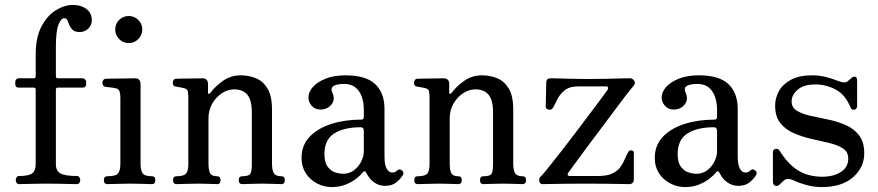

<svg xmlns="http://www.w3.org/2000/svg" viewBox="-20 -748 3567 780"><path d="M58 0Q51 0 47.5 -5Q44 -10 44 -16Q44 -23 47.5 -28Q51 -33 58 -33Q96 -33 110.5 -43.5Q125 -54 125 -81V-384Q125 -392 117 -392H56Q42 -392 42 -406V-416Q42 -421 46 -425.5Q50 -430 56 -430H117Q125 -430 125 -438V-526Q125 -596 148.5 -640.5Q172 -685 207 -706.5Q242 -728 277 -728Q309 -728 331 -711.5Q353 -695 353 -666Q353 -646 339 -632Q325 -618 304 -618Q285 -618 276.5 -625.5Q268 -633 263 -643Q258 -654 254.5 -664Q251 -674 241 -674Q228 -674 217.5 -647.5Q207 -621 207 -556V-438Q207 -430 215 -430H315Q321 -430 325.5 -425.5Q330 -421 330 -416V-406Q330 -392 315 -392H215Q207 -392 207 -384V-81Q207 -54 225.5 -43.5Q244 -33 292 -33Q299 -33 302.5 -28Q306 -23 306 -16Q306 -10 302.5 -5Q299 0 292 0Q286 0 265 -0.5Q244 -1 217.5 -1.5Q191 -2 166 -2Q132 -2 100 -1Q68 0 58 0Z M416 0Q402 0 402 -16Q402 -32 416 -32Q451 -32 460 -44Q469 -56 469 -83V-347Q469 -372 464 -380.5Q459 -389 446 -390Q439 -392 427 -393Q415 -394 409 -395Q396 -398 396 -412Q396 -418 400 -423Q404 -428 410 -428Q413 -428 429.5 -428.5Q446 -429 467 -429Q488 -429 505.5 -429.5Q523 -430 528 -430Q551 -430 551 -406V-83Q551 -56 559.5 -44Q568 -32 597 -32Q611 -32 611 -16Q611 0 597 0Q587 0 560 -1Q533 -2 510 -2Q486 -2 456.5 -1Q427 0 416 0ZM503 -573Q480 -573 464 -589.5Q448 -606 448 -628Q448 -651 464 -667Q480 -683 503 -683Q526 -683 542 -667Q558 -651 558 -628Q558 -606 542 -589.5Q526 -573 503 -573Z M697 0Q683 0 683 -16Q683 -32 697 -32Q727 -32 736 -43Q745 -54 745 -82V-349Q745 -366 743 -376.5Q741 -387 727 -390Q720 -392 710.5 -393.5Q701 -395 695 -396Q682 -397 682 -412Q682 -418 685.5 -423Q689 -428 696 -428Q699 -428 713.5 -428.5Q728 -429 746.5 -429Q765 -429 781 -429.5Q797 -430 802 -430Q825 -430 825 -406V-370Q825 -367 827.5 -366.5Q830 -366 834 -370Q853 -396 885 -419Q917 -442 958 -442Q990 -442 1019 -430.5Q1048 -419 1066.5 -389Q1085 -359 1085 -303V-84Q1085 -55 1093 -43.5Q1101 -32 1123 -32Q1137 -32 1137 -16Q1137 0 1123 0Q1113 0 1090 -1Q1067 -2 1044 -2Q1020 -2 997.5 -1Q975 0 964 0Q950 0 950 -16Q950 -32 964 -32Q992 -32 997.5 -43Q1003 -54 1003 -82V-291Q1003 -342 984.5 -363.5Q966 -385 931 -385Q905 -385 881 -369Q857 -353 842 -326.5Q827 -300 827 -268V-84Q827 -55 834 -43.5Q841 -32 862 -32Q876 -32 876 -16Q876 0 862 0Q852 0 831 -1Q810 -2 786 -2Q762 -2 734.5 -1Q707 0 697 0Z M1328 12Q1296 12 1267.5 -3Q1239 -18 1222 -44.5Q1205 -71 1205 -106Q1205 -158 1238 -192.5Q1271 -227 1326 -244.5Q1381 -262 1447 -262Q1458 -262 1458 -272V-300Q1458 -350 1437.5 -378.5Q1417 -407 1379 -407Q1349 -407 1335.5 -399Q1322 -391 1330 -372Q1343 -344 1326.5 -323.5Q1310 -303 1282 -303Q1260 -303 1246.5 -318Q1233 -333 1233 -352Q1233 -374 1251 -394.5Q1269 -415 1303 -428.5Q1337 -442 1384 -442Q1467 -442 1504.5 -406Q1542 -370 1542 -306V-112Q1542 -78 1551 -62.5Q1560 -47 1573 -47Q1585 -47 1593 -55Q1603 -65 1615 -54Q1623 -46 1615 -34Q1605 -19 1588.5 -6Q1572 7 1544 7Q1520 7 1500 -7Q1480 -21 1468 -46Q1462 -58 1453 -47Q1445 -36 1427 -22Q1409 -8 1384 2Q1359 12 1328 12ZM1373 -42Q1400 -42 1419 -57Q1438 -72 1448 -93Q1458 -114 1458 -133V-217Q1458 -231 1445 -231Q1378 -231 1338 -206Q1298 -181 1298 -122Q1298 -87 1312 -69.5Q1326 -52 1343.5 -47Q1361 -42 1373 -42Z M1677 0Q1663 0 1663 -16Q1663 -32 1677 -32Q1707 -32 1716 -43Q1725 -54 1725 -82V-349Q1725 -366 1723 -376.5Q1721 -387 1707 -390Q1700 -392 1690.5 -393.5Q1681 -395 1675 -396Q1662 -397 1662 -412Q1662 -418 1665.5 -423Q1669 -428 1676 -428Q1679 -428 1693.5 -428.5Q1708 -429 1726.5 -429Q1745 -429 1761 -429.5Q1777 -430 1782 -430Q1805 -430 1805 -406V-370Q1805 -367 1807.5 -366.5Q1810 -366 1814 -370Q1833 -396 1865 -419Q1897 -442 1938 -442Q1970 -442 1999 -430.5Q2028 -419 2046.5 -389Q2065 -359 2065 -303V-84Q2065 -55 2073 -43.5Q2081 -32 2103 -32Q2117 -32 2117 -16Q2117 0 2103 0Q2093 0 2070 -1Q2047 -2 2024 -2Q2000 -2 1977.5 -1Q1955 0 1944 0Q1930 0 1930 -16Q1930 -32 1944 -32Q1972 -32 1977.5 -43Q1983 -54 1983 -82V-291Q1983 -342 1964.5 -363.5Q1946 -385 1911 -385Q1885 -385 1861 -369Q1837 -353 1822 -326.5Q1807 -300 1807 -268V-84Q1807 -55 1814 -43.5Q1821 -32 1842 -32Q1856 -32 1856 -16Q1856 0 1842 0Q1832 0 1811 -1Q1790 -2 1766 -2Q1742 -2 1714.5 -1Q1687 0 1677 0Z M2184 0Q2173 0 2171 -11.5Q2169 -23 2174 -28Q2181 -34 2202 -60Q2223 -86 2252 -123Q2281 -160 2312.5 -201.5Q2344 -243 2372.5 -281Q2401 -319 2422 -347Q2443 -375 2449 -384Q2451 -388 2450 -392.5Q2449 -397 2443 -397H2329Q2292 -397 2272 -379.5Q2252 -362 2242.5 -341.5Q2233 -321 2227 -311Q2222 -301 2209.5 -302.5Q2197 -304 2197 -316Q2197 -321 2197.5 -340.5Q2198 -360 2198.5 -381.5Q2199 -403 2199 -412Q2200 -423 2204.5 -426.5Q2209 -430 2220 -430Q2222 -430 2244 -429.5Q2266 -429 2300 -428Q2334 -427 2370 -427Q2410 -427 2447 -428Q2484 -429 2509.5 -429.5Q2535 -430 2539 -430Q2550 -430 2556.5 -420Q2563 -410 2555 -401Q2547 -392 2526 -365Q2505 -338 2477 -300Q2449 -262 2418 -221Q2387 -180 2359.5 -143Q2332 -106 2312.5 -79Q2293 -52 2287 -44Q2285 -40 2286.5 -36.5Q2288 -33 2295 -33H2409Q2445 -33 2466 -42.5Q2487 -52 2498.5 -67Q2510 -82 2517 -99Q2524 -116 2532 -130Q2537 -139 2546 -137Q2555 -135 2555 -127V-20Q2555 0 2535 0Q2532 0 2505.5 -0.5Q2479 -1 2439.5 -1.5Q2400 -2 2358 -2Q2317 -2 2279 -1.5Q2241 -1 2215 -0.5Q2189 0 2184 0Z M2763 12Q2731 12 2702.5 -3Q2674 -18 2657 -44.5Q2640 -71 2640 -106Q2640 -158 2673 -192.5Q2706 -227 2761 -244.5Q2816 -262 2882 -262Q2893 -262 2893 -272V-300Q2893 -350 2872.5 -378.5Q2852 -407 2814 -407Q2784 -407 2770.5 -399Q2757 -391 2765 -372Q2778 -344 2761.5 -323.5Q2745 -303 2717 -303Q2695 -303 2681.5 -318Q2668 -333 2668 -352Q2668 -374 2686 -394.5Q2704 -415 2738 -428.5Q2772 -442 2819 -442Q2902 -442 2939.5 -406Q2977 -370 2977 -306V-112Q2977 -78 2986 -62.5Q2995 -47 3008 -47Q3020 -47 3028 -55Q3038 -65 3050 -54Q3058 -46 3050 -34Q3040 -19 3023.5 -6Q3007 7 2979 7Q2955 7 2935 -7Q2915 -21 2903 -46Q2897 -58 2888 -47Q2880 -36 2862 -22Q2844 -8 2819 2Q2794 12 2763 12ZM2808 -42Q2835 -42 2854 -57Q2873 -72 2883 -93Q2893 -114 2893 -133V-217Q2893 -231 2880 -231Q2813 -231 2773 -206Q2733 -181 2733 -122Q2733 -87 2747 -69.5Q2761 -52 2778.5 -47Q2796 -42 2808 -42Z M3319 12Q3286 12 3255.5 3.5Q3225 -5 3202 -16Q3180 -26 3166 -16Q3162 -13 3157 -8Q3152 -3 3148 1Q3139 10 3129.5 6.5Q3120 3 3120 -10V-129Q3120 -141 3130.5 -143Q3141 -145 3147 -136Q3181 -81 3222.5 -55.5Q3264 -30 3321 -30Q3365 -30 3395.5 -49Q3426 -68 3426 -104Q3426 -131 3404.5 -145Q3383 -159 3349 -167Q3315 -175 3277.5 -183.5Q3240 -192 3206 -206.5Q3172 -221 3150.5 -247.5Q3129 -274 3129 -319Q3129 -350 3144.5 -378Q3160 -406 3193.5 -424Q3227 -442 3279 -442Q3310 -442 3336.5 -435Q3363 -428 3385 -419Q3412 -409 3421 -416Q3425 -419 3430.5 -423.5Q3436 -428 3440 -432Q3448 -438 3455 -436Q3462 -434 3462 -422V-317Q3462 -305 3451 -302.5Q3440 -300 3436 -310Q3414 -364 3374.5 -384.5Q3335 -405 3293 -405Q3245 -405 3220.5 -383.5Q3196 -362 3196 -336Q3196 -311 3217.5 -298Q3239 -285 3272.5 -277.5Q3306 -270 3343.5 -262.5Q3381 -255 3414.5 -240.5Q3448 -226 3469.5 -199Q3491 -172 3491 -125Q3491 -68 3445.5 -28Q3400 12 3319 12Z"/></svg>

Font: TsukuhouMincho
Style: Regular
Weight: 400
Designer: Iose
Foundry: Typographish
Version: Version 1.001; ttfautohint (v1.8.3)